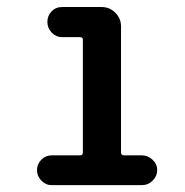

<svg xmlns="http://www.w3.org/2000/svg" viewBox="-20 -540 540 560"><path d="M130.9 0Q113.3 0 100.6 -13.2Q87.9 -26.4 87.9 -43.9Q87.9 -61.5 100.6 -74.2Q113.3 -86.9 130.9 -86.9H213.9Q221.7 -86.9 221.7 -95.7V-423.8Q221.7 -431.6 213.9 -431.6H161.1Q143.6 -431.6 130.9 -444.8Q118.2 -458 118.2 -476.1Q118.2 -494.1 130.4 -506.8Q142.6 -519.5 161.1 -519.5H276.4Q299.8 -519.5 316.4 -502.9Q333 -486.3 333 -462.9V-95.7Q333 -86.9 341.8 -86.9H393.6Q411.1 -86.9 424.8 -74.2Q438.5 -61.5 438.5 -43.9Q438.5 -26.4 425.3 -13.2Q412.1 0 393.6 0Z"/></svg>

Font: Rounded Mgen+ 1m medium
Style: Regular
Weight: 500
Designer: [Source Han Sans]
Ryoko NISHIZUKA  (kana & ideographs); Paul D. Hunt (Latin, Greek & Cyrillic); Wenlong ZHANG  (bopomofo
Version: Version 1.059.20150602